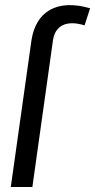

<svg xmlns="http://www.w3.org/2000/svg" viewBox="-20 -745 379 765"><path d="M105 -582 23 0H109L191 -584C199 -641 242 -667 317 -644L339 -712C209 -750 122 -701 105 -582Z"/></svg>

Font: Ronzino Oblique
Style: Italic
Weight: 400
Italic angle: -8°
Designer: Nunzio Mazzaferro
Foundry: Collletttivo
Version: Version 1.000;Glyphs 3.3 (3337)